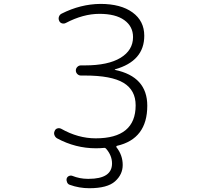

<svg xmlns="http://www.w3.org/2000/svg" viewBox="-20 -784 1040 1000"><path d="M579.1 -422.9Q578.1 -422.9 578.1 -421.4Q578.1 -419.9 579.1 -419.9Q747.1 -384.8 747.1 -233.4Q747.1 -60.5 588.9 -24.4Q586.9 -23.4 585.9 -21Q585 -18.6 586.9 -16.6Q619.1 24.4 619.1 75.2Q619.1 125 579.1 160.6Q539.1 196.3 445.3 196.3Q392.6 196.3 343.8 178.7Q334 175.8 329.6 166Q325.2 156.2 327.1 146.5Q330.1 136.7 338.9 132.8Q347.7 128.9 356.4 131.8Q395.5 147.5 437.5 147.5Q439.5 147.5 441.4 147.5Q563.5 147.5 563.5 67.4Q563.5 26.4 533.2 -8.8Q528.3 -14.6 521.5 -13.7Q502 -11.7 479.5 -11.7Q373 -11.7 277.3 -63.5Q267.6 -69.3 263.7 -80.1Q261.7 -85 261.7 -89.8Q261.7 -95.7 264.6 -101.6Q268.6 -112.3 278.8 -115.2Q289.1 -118.2 298.8 -113.3Q386.7 -63.5 478.5 -63.5Q686.5 -63.5 686.5 -235.4Q686.5 -314.5 623.5 -352.5Q560.5 -390.6 421.9 -390.6H401.4Q390.6 -390.6 382.8 -398.4Q375 -406.2 375 -417Q375 -427.7 382.8 -435.5Q390.6 -443.4 401.4 -443.4H421.9Q543 -443.4 607.9 -482.9Q672.9 -522.5 672.9 -590.8Q672.9 -646.5 627.4 -679.2Q582 -711.9 498 -711.9Q413.1 -711.9 322.3 -664.1Q312.5 -659.2 302.2 -662.6Q292 -666 288.1 -675.8Q283.2 -686.5 287.1 -697.3Q291 -708 300.8 -712.9Q399.4 -762.7 502.9 -763.7Q609.4 -763.7 670.4 -719.2Q731.4 -674.8 731.4 -597.7Q731.4 -465.8 579.1 -422.9Z"/></svg>

Font: Rounded-X Mgen+ 1m light
Style: Regular
Weight: 200
Designer: [Source Han Sans]
Ryoko NISHIZUKA  (kana & ideographs); Paul D. Hunt (Latin, Greek & Cyrillic); Wenlong ZHANG  (bopomofo
Version: Version 1.059.20150602